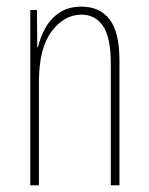

<svg xmlns="http://www.w3.org/2000/svg" viewBox="-20 -557 448 577"><path d="M225 -537Q280 -537 309.5 -498.5Q339 -460 339 -375V0H313V-365Q313 -445 289.5 -479Q266 -513 225 -513Q173 -513 135 -462.5Q97 -412 97 -311V0H71V-527H91L92 -415H94Q101 -445 116.5 -473Q132 -501 158.5 -519Q185 -537 225 -537Z"/></svg>

Font: Noto Sans Khmer ExtraCondensed Thin
Style: Regular
Weight: 250
Width: 2
Designer: Danh Hong and the Monotype Design Team
Foundry: Monotype Imaging Inc.
Version: Version 2.004